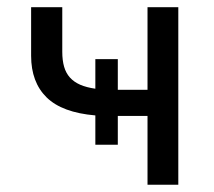

<svg xmlns="http://www.w3.org/2000/svg" viewBox="-20 -510 590 530"><path d="M243.2 -110.4V-191.4Q151.4 -199.2 108.6 -241.2Q65.9 -283.2 65.9 -356V-490.2H151.9V-367.2Q151.9 -343.3 157 -325.7Q162.1 -308.1 173.1 -295.9Q184.1 -283.7 201.4 -276.1Q218.8 -268.6 243.2 -265.1V-346.7H305.2V-262.2H387.2V-490.2H472.2V0H387.2V-189.9H305.2V-110.4Z"/></svg>

Font: Code New Roman
Style: Regular
Weight: 400
Monospace: yes
Designer: Sam Radian
Foundry: Code New Roman
Version: Version 2.00 November 29, 2014